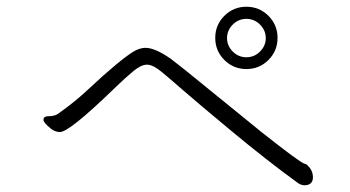

<svg xmlns="http://www.w3.org/2000/svg" viewBox="-20 -666 1040 570"><path d="M804 -553.5Q804 -592 777 -619Q750 -646 711.5 -646Q673 -646 646 -619Q619 -592 619 -553.5Q619 -515 646 -488Q673 -461 711.5 -461Q750 -461 777 -488Q804 -515 804 -553.5ZM769 -553Q769 -530 752 -513Q735 -496 711.5 -496Q688 -496 671 -513Q654 -530 654 -553Q654 -576 671 -593Q688 -610 711.5 -610Q735 -610 752 -593Q769 -576 769 -553ZM884 -180Q871 -183 755 -275Q715 -307 613.5 -390Q512 -473 489 -490Q441 -524 412 -524Q395 -524 376.5 -513Q358 -502 323 -473Q288 -444 245 -403.5Q202 -363 152 -328Q142 -321 124 -321Q109 -321 109 -310Q109 -302 131 -284Q144 -274 158 -274Q186 -274 322 -406Q353 -436 376 -455Q399 -474 416.5 -474Q434 -474 460 -452.5Q486 -431 526 -396Q566 -361 669 -275.5Q772 -190 860 -126Q872 -116 884 -116Q896 -116 902.5 -122Q909 -128 909 -139Q909 -160 894 -174Q890 -179 884 -180Z"/></svg>

Font: LXGW WenKai TC Light
Style: Regular
Weight: 300
Designer: LXGW / Fontworks Inc.
Foundry: LXGW / Fontworks Inc.
Version: Version 1.330